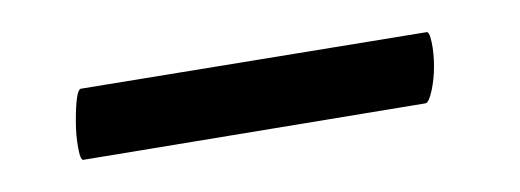

<svg xmlns="http://www.w3.org/2000/svg" viewBox="-20 -302 322 119"><path d="M27 -227Q27 -246 30 -247L244 -282Q246 -283 247.5 -276Q249 -269 249 -261Q249 -253 247.5 -246Q246 -239 244 -238L32 -203Q30 -202 28.5 -210Q27 -218 27 -227Z"/></svg>

Font: Cormorant SC
Style: Regular
Weight: 400
Designer: Christian Thalmann (Catharsis Fonts)
Foundry: Catharsis Fonts
Version: Version 4.000